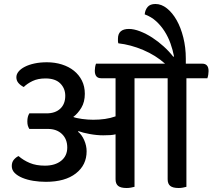

<svg xmlns="http://www.w3.org/2000/svg" viewBox="-20 -931 1065 962"><path d="M914 -539V5Q906 7 896.5 9Q887 11 875 11Q846 11 833 0.5Q820 -10 820 -33V-539H654V5Q646 7 636 9Q626 11 614 11Q585 11 572 0.5Q559 -10 559 -33V-258Q547 -255 532 -254Q517 -253 497 -253Q465 -253 429.5 -259.5Q394 -266 373 -274L371 -271Q390 -256 402 -228.5Q414 -201 414 -173Q414 -104 360 -62Q306 -20 210 -20Q177 -20 146.5 -25Q116 -30 92 -40Q68 -50 53.5 -64.5Q39 -79 39 -99Q39 -119 50 -131.5Q61 -144 73 -149Q97 -128 129 -114.5Q161 -101 205 -101Q256 -101 286.5 -125.5Q317 -150 317 -192Q317 -234 290.5 -259.5Q264 -285 220 -285H127Q122 -293 119.5 -301.5Q117 -310 117 -323Q117 -347 127 -363H213Q257 -363 282 -386.5Q307 -410 307 -451Q307 -488 282 -513Q257 -538 208 -538Q170 -538 143 -525Q116 -512 99 -495Q83 -503 72.5 -515Q62 -527 62 -544Q62 -559 73 -572.5Q84 -586 104.5 -596.5Q125 -607 153 -613Q181 -619 215 -619Q255 -619 290 -608Q325 -597 350.5 -576.5Q376 -556 390.5 -527Q405 -498 405 -461Q405 -420 387.5 -391Q370 -362 347 -345Q354 -342 365.5 -339.5Q377 -337 391 -335Q405 -333 420 -332Q435 -331 447 -331Q478 -331 506 -335Q534 -339 559 -348V-539H487Q455 -539 455 -577Q455 -585 456.5 -594.5Q458 -604 461 -612H807Q760 -654 697.5 -680.5Q635 -707 573 -714Q571 -720 571 -725.5Q571 -731 571 -737Q571 -786 626 -786Q651 -786 682 -774Q713 -762 743 -742.5Q773 -723 800.5 -698Q828 -673 848 -647L852 -648Q846 -680 834.5 -712.5Q823 -745 805 -773.5Q787 -802 762.5 -824.5Q738 -847 705 -859Q707 -881 719.5 -896Q732 -911 759 -911Q789 -911 816.5 -889Q844 -867 865 -830Q886 -793 898.5 -743Q911 -693 911 -638V-612H993Q1025 -612 1025 -575Q1025 -567 1023.5 -557Q1022 -547 1019 -539Z"/></svg>

Font: Baloo 2 Medium
Style: Regular
Weight: 500
Designer: Sarang Kulkarni and Ek Type
Foundry: Ek Type
Version: Version 1.640;hotconv 1.0.111;makeotfexe 2.5.65597; ttfautoh